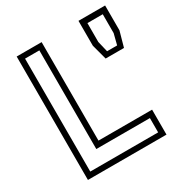

<svg xmlns="http://www.w3.org/2000/svg" viewBox="-165 -821 893 943"><g transform="rotate(-30 282.0 -350.0)"><path d="M62.5 0V-700H204V-141.5H508V0ZM93 -30H478V-111H174V-670.5H93ZM436 -473 413 -559V-700H564V-559L540 -473ZM460 -500.5H517L532.5 -561.5V-668.5H445.5V-561.5Z"/></g></svg>

Font: Tourney Thin Light
Style: Regular
Weight: 300
Version: Version 1.015